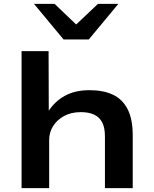

<svg xmlns="http://www.w3.org/2000/svg" viewBox="-20 -968 791 988"><path d="M91 0V-705H230L231 -392H227Q259 -444 312 -474Q365 -504 441 -504Q511 -504 560.5 -481Q610 -458 636.5 -406.5Q663 -355 663 -271V0H520V-266Q520 -312 505.5 -339Q491 -366 463.5 -378.5Q436 -391 396 -391Q347 -391 310.5 -371.5Q274 -352 253.5 -319.5Q233 -287 233 -248V0ZM307 -765 155 -948H261L372 -842L484 -948H589L437 -765Z"/></svg>

Font: Nunito Sans 10pt Expanded
Style: Bold
Weight: 700
Width: 7
Designer: Vernon Adams
Foundry: Vernon Adams
Version: Version 3.101;gftools[0.9.27]